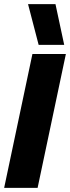

<svg xmlns="http://www.w3.org/2000/svg" viewBox="-26 -904 337 924"><path d="M160 -688 109 -884H241L283 -688ZM-6 0 130 -644H291L155 0Z"/></svg>

Font: Kanit SemiBold
Style: Italic
Weight: 600
Italic angle: -12°
Designer: Katatrad Team
Foundry: CadsonDemak
Version: Version 2.000; ttfautohint (v1.8.3)